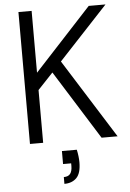

<svg xmlns="http://www.w3.org/2000/svg" viewBox="-61 -744 686 1015"><g transform="rotate(-5 282.0 -237.0)"><path d="M76 0V-700H146V-372L449 -700H538L277 -420L541 0H456L227 -366L146 -280V0ZM239 226V190Q263 190 273.5 176Q284 162 284 135V121H241V52H320Q324 70 326 87.5Q328 105 328 119Q328 177 304 201.5Q280 226 239 226Z"/></g></svg>

Font: DM Sans 24pt Light
Style: Regular
Weight: 300
Designer: Colophon Foundry, Jonny Pinhorn
Foundry: Colophon Foundry
Version: Version 4.004;gftools[0.9.30]